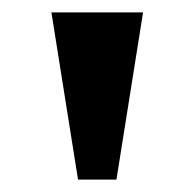

<svg xmlns="http://www.w3.org/2000/svg" viewBox="-20 -734 314 310"><path d="M106 -444H168L211 -714H63Z"/></svg>

Font: Noto Serif Hebrew SemiCondensed
Style: Bold
Weight: 700
Width: 4
Designer: Monotype Design Team
Foundry: Monotype Imaging Inc.
Version: Version 2.004